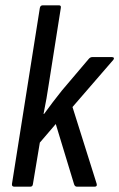

<svg xmlns="http://www.w3.org/2000/svg" viewBox="-20 -703 449 723"><path d="M34 0Q24 0 25 -10L130 -673Q132 -683 141 -683H202Q211 -683 209 -673L164 -388Q160 -360 155 -332Q150 -304 144 -274H146Q162 -296 179 -318.5Q196 -341 213 -362L314 -481Q320 -488 327 -488H402Q407 -488 408.5 -485Q410 -482 407 -478L253 -300L344 -11Q347 0 336 0H270Q262 0 259 -9L190 -236L130 -166L104 -10Q103 0 94 0Z"/></svg>

Font: Sofia Sans Condensed Medium
Style: Italic
Weight: 500
Italic angle: -9°
Designer: Botio Nikoltchev, Ani Petrova
Foundry: lettersoup
Version: Version 4.101; ttfautohint (v1.8.4.7-5d5b)